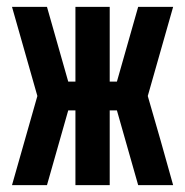

<svg xmlns="http://www.w3.org/2000/svg" viewBox="-20 -540 540 560"><path d="M117 0H15L89 -260L15 -520H117L179 -302H200V-520H300V-302H321L383 -520H485L411 -260Q430 -195 448.5 -130Q467 -65 485 0H383L321 -218H300V0H200V-218H179Z"/></svg>

Font: Iosevka Extrabold
Style: Regular
Weight: 800
Monospace: yes
Designer: Belleve Invis
Foundry: Belleve Invis
Version: Version 32.5.0; ttfautohint (v1.8.4)